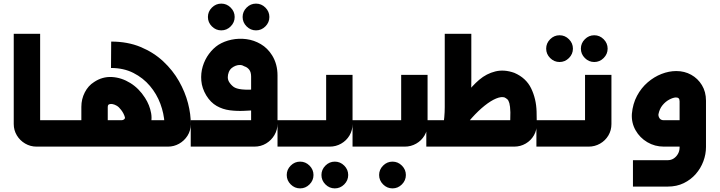

<svg xmlns="http://www.w3.org/2000/svg" viewBox="-20 -811 3981 1062"><path d="M350 0H321V-146H350ZM339 0H182Q148 0 119 -17Q90 -34 73 -62.5Q56 -91 56 -125V-624H202V-129Q198 -133 193.5 -137.5Q189 -142 185 -146H339Z M331 0V-146H904Q901 -142 897 -137.5Q893 -133 890 -129Q887 -183 867 -237Q847 -291 809.5 -335.5Q772 -380 718 -407.5Q664 -435 594 -435L595 -581Q686 -581 758 -551Q830 -521 883 -471.5Q936 -422 970 -362Q1004 -302 1020 -240Q1036 -178 1035 -124Q1035 -88 1017 -60Q999 -32 970.5 -16Q942 0 909 0ZM654 0 652 -146Q660 -146 666 -150.5Q672 -155 671 -162Q668 -173 662.5 -183.5Q657 -194 650 -203Q638 -219 626 -226Q614 -233 603.5 -235Q593 -237 587 -235Q581 -234 578.5 -230Q576 -226 576 -218V-119H430V-220Q430 -263 449 -300Q468 -337 500 -357Q546 -388 599 -385Q652 -382 700.5 -352Q749 -322 782 -270Q808 -230 816 -184.5Q824 -139 803 -96Q791 -64 766.5 -42.5Q742 -21 713 -11Q684 -1 654 0Z M1204 -643Q1174 -643 1152 -665Q1130 -687 1130 -717Q1130 -747 1152 -769Q1174 -791 1204 -791Q1234 -791 1256 -769Q1278 -747 1278 -717Q1278 -687 1256 -665Q1234 -643 1204 -643ZM1396 -643Q1366 -643 1344 -665Q1322 -687 1322 -717Q1322 -747 1344 -769Q1366 -791 1396 -791Q1426 -791 1448 -769Q1470 -747 1470 -717Q1470 -687 1448 -665Q1426 -643 1396 -643Z M1035 0V-146H1386Q1382 -142 1377.5 -137.5Q1373 -133 1369 -129V-387Q1369 -412 1358.5 -425.5Q1348 -439 1332 -444Q1321 -451 1308.5 -451.5Q1296 -452 1284 -447.5Q1272 -443 1262 -435Q1251 -426 1245.5 -412Q1240 -398 1240 -384Q1240 -370 1247 -358Q1257 -342 1271.5 -331Q1286 -320 1318 -316.5Q1350 -313 1409 -317V-202Q1371 -200 1330.5 -198Q1290 -196 1251 -201Q1212 -206 1178.5 -225Q1145 -244 1121 -283Q1097 -323 1093.5 -364.5Q1090 -406 1101.5 -444Q1113 -482 1136 -513Q1159 -544 1188 -563Q1220 -583 1260.5 -591.5Q1301 -600 1343 -594.5Q1385 -589 1422.5 -567Q1460 -545 1485 -505Q1500 -481 1507.5 -453Q1515 -425 1515 -394V-127Q1515 -93 1498 -64Q1481 -35 1452 -17.5Q1423 0 1387 0Z M1640 231Q1610 231 1588 209Q1566 187 1566 157Q1566 127 1588 105Q1610 83 1640 83Q1670 83 1692 105Q1714 127 1714 157Q1714 187 1692 209Q1670 231 1640 231ZM1832 231Q1802 231 1780 209Q1758 187 1758 157Q1758 127 1780 105Q1802 83 1832 83Q1862 83 1884 105Q1906 127 1906 157Q1906 187 1884 209Q1862 231 1832 231Z M1515 0V-146H1801Q1797 -142 1792.5 -137.5Q1788 -133 1784 -129V-397H1930V-125Q1930 -90 1913 -61.5Q1896 -33 1867 -16.5Q1838 0 1804 0Z M2151 231Q2121 231 2099 209Q2077 187 2077 157Q2077 127 2099 105Q2121 83 2151 83Q2181 83 2203 105Q2225 127 2225 157Q2225 187 2203 209Q2181 231 2151 231Z M1930 0V-146H2216Q2212 -142 2207.5 -137.5Q2203 -133 2199 -129V-397H2345V-125Q2345 -90 2328 -61.5Q2311 -33 2282 -16.5Q2253 0 2219 0Z M2338 0V-146H2820Q2815 -141 2811 -137Q2807 -133 2802 -129L2803 -190Q2802 -224 2797.5 -240Q2793 -256 2786 -262Q2779 -268 2771 -272Q2753 -278 2724 -266Q2695 -254 2660.5 -226.5Q2626 -199 2590.5 -159.5Q2555 -120 2522 -71L2467 -116Q2480 -152 2503 -199Q2526 -246 2558.5 -291Q2591 -336 2631 -370Q2671 -404 2720 -416Q2769 -428 2825 -408Q2890 -380 2918 -322Q2946 -264 2948 -194L2949 -128Q2950 -92 2933.5 -63Q2917 -34 2888 -17Q2859 0 2824 0ZM2430 -106Q2440 -164 2440 -218Q2440 -272 2440 -329V-624H2587V-367Q2587 -293 2584 -230Q2581 -167 2573 -106Z M3075 -468Q3045 -468 3023 -490Q3001 -512 3001 -542Q3001 -572 3023 -594Q3045 -616 3075 -616Q3105 -616 3127 -594Q3149 -572 3149 -542Q3149 -512 3127 -490Q3105 -468 3075 -468ZM3267 -468Q3237 -468 3215 -490Q3193 -512 3193 -542Q3193 -572 3215 -594Q3237 -616 3267 -616Q3297 -616 3319 -594Q3341 -572 3341 -542Q3341 -512 3319 -490Q3297 -468 3267 -468Z M2947 0V-146H3233Q3229 -142 3224.5 -137.5Q3220 -133 3216 -129V-397H3362V-125Q3362 -90 3345 -61.5Q3328 -33 3299 -16.5Q3270 0 3236 0Z M3481 221V75H3674Q3692 75 3706.5 65.5Q3721 56 3730 40Q3739 24 3739 4V-250Q3739 -262 3734 -267Q3729 -272 3718 -272Q3702 -271 3681.5 -260Q3661 -249 3644.5 -229Q3628 -209 3622 -179Q3621 -168 3628 -157Q3635 -146 3652 -146H3788V0H3652Q3602 0 3560.5 -24.5Q3519 -49 3495.5 -90.5Q3472 -132 3475 -181Q3480 -237 3503.5 -281Q3527 -325 3562.5 -355.5Q3598 -386 3639 -402Q3680 -418 3721 -418Q3766 -418 3803 -397.5Q3840 -377 3862.5 -340Q3885 -303 3885 -254V2Q3885 42 3870.5 81Q3856 120 3828.5 151.5Q3801 183 3762 202Q3723 221 3674 221Z"/></svg>

Font: Mada
Style: Bold
Weight: 700
Designer: Khaled Hosny
Version: Version 1.5